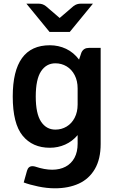

<svg xmlns="http://www.w3.org/2000/svg" viewBox="-20 -815 651 1059"><path d="M535.2 -550.8V-21Q535.2 62.5 503.2 117.2Q471.2 171.9 414.6 197.8Q357.9 223.6 282.7 223.6Q238.3 223.6 190.7 213.6Q143.1 203.6 110.8 191.4L128.9 127Q136.2 101.6 158.7 101.6Q165.5 101.6 172.9 103.5Q225.6 121.1 267.6 121.1Q310.5 121.1 342 104.2Q373.5 87.4 390.9 55.2Q408.2 22.9 408.2 -22.5V-69.8Q378.9 -35.2 339.4 -17.6Q299.8 0 254.9 0Q159.2 0 104.7 -66.7Q50.3 -133.3 50.3 -282.7Q50.3 -565.4 254.9 -565.4Q302.7 -565.4 344.5 -545.7Q386.2 -525.9 416 -486.3L429.2 -525.4Q435.5 -538.6 445.6 -544.7Q455.6 -550.8 470.2 -550.8ZM408.2 -238.8V-327.1Q408.2 -369.1 391.8 -400.6Q375.5 -432.1 347.4 -449Q319.3 -465.8 285.6 -465.8Q235.4 -465.8 206.3 -421.6Q177.2 -377.4 177.2 -282.7Q177.2 -188.5 206.3 -144.3Q235.4 -100.1 285.6 -100.1Q319.3 -100.1 347.4 -116.9Q375.5 -133.8 391.8 -165.3Q408.2 -196.8 408.2 -238.8ZM253.4 -638.7H364.7L492.7 -794.9H428.2Q414.6 -794.9 404.8 -791.7Q395 -788.6 384.8 -780.8L309.1 -715.8L233.4 -780.8Q223.1 -788.6 213.4 -791.7Q203.6 -794.9 189.9 -794.9H125.5Z"/></svg>

Font: Lycee Sans SemiBold
Style: Regular
Weight: 600
Designer: Justin Alvin
Foundry: Alkove Design
Version: Version 1.030